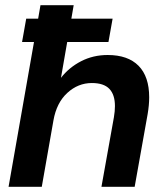

<svg xmlns="http://www.w3.org/2000/svg" viewBox="-20 -720 620 740"><path d="M13 0 111 -558H65L81 -648H127L136 -700H264L255 -648H414L398 -558H239L215 -420Q246 -460 292.5 -484Q339 -508 395 -508Q473 -508 514 -466.5Q555 -425 555 -345Q555 -315 549 -280L499 0H371L419 -268Q421 -280 422 -290.5Q423 -301 423 -311Q423 -355 401.5 -377.5Q380 -400 334 -400Q281 -400 239.5 -362Q198 -324 186 -256L141 0Z"/></svg>

Font: Rethink Sans
Style: Bold Italic
Weight: 700
Italic angle: -10°
Designer: The Rethink Sans project authors (Hans Thiessen). DM Sans designed by Colophon Foundry.
Foundry: Rethink Communications LLC
Version: Version 1.001